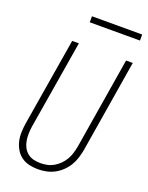

<svg xmlns="http://www.w3.org/2000/svg" viewBox="-166 -987 833 1078"><g transform="rotate(20 250.0 -447.5)"><path d="M199 8Q172 8 146 2Q120 -4 99.5 -19Q79 -34 66 -56Q53 -78 47 -103.5Q41 -129 42 -156Q43 -183 47 -210L134 -735H174L86 -204Q83 -183 82.5 -162Q82 -141 85.5 -120.5Q89 -100 98 -82.5Q107 -65 122.5 -52Q138 -39 158.5 -34Q179 -29 200 -29Q220 -29 240 -33Q260 -37 278.5 -47.5Q297 -58 312.5 -73.5Q328 -89 339 -107.5Q350 -126 356 -146Q362 -166 366 -186L456 -735H496L405 -180Q400 -155 392.5 -131Q385 -107 371.5 -85Q358 -63 338.5 -44.5Q319 -26 296 -14Q273 -2 248 3Q223 8 199 8ZM191 -867V-903H491V-867Z"/></g></svg>

Font: Iosevka Extralight Oblique
Style: Regular
Weight: 200
Italic angle: -9°
Monospace: yes
Designer: Belleve Invis
Foundry: Belleve Invis
Version: Version 32.5.0; ttfautohint (v1.8.4)